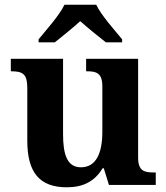

<svg xmlns="http://www.w3.org/2000/svg" viewBox="-20 -786 707 816"><path d="M144 -619V-606H213C241 -628 291 -669 321 -696C351 -669 402 -628 430 -606H499V-619C468 -657 410 -721 389 -766H254C233 -721 175 -657 144 -619ZM264 10C332 10 382 -14 416 -71H421L443 0H642V-53H634C595 -53 567 -58 567 -116V-536H346V-483H349C388 -483 415 -477 415 -419V-227C415 -134 388 -75 324 -75C265 -75 248 -130 248 -216V-536H26V-483H29C78 -483 96 -470 96 -412V-188C96 -53 148 10 264 10Z"/></svg>

Font: Noto Serif Malayalam
Style: Bold
Weight: 700
Designer: Indian type Foundry, Jelle Bosma, Monotype Design Team
Foundry: Monotype Imaging Inc.
Version: Version 2.104